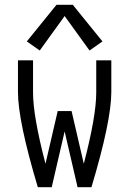

<svg xmlns="http://www.w3.org/2000/svg" viewBox="-20 -782 540 802"><path d="M138 0Q55 -277 55 -398V-530H118V-395Q118 -297 170 -98L221 -318H279L330 -98Q382 -297 382 -395V-530H445V-398Q445 -277 362 0H304L250 -233L196 0ZM146 -571 92 -609 216 -762H284L408 -609L354 -571L250 -715Z"/></svg>

Font: Iosevka SS01 Light
Style: Regular
Weight: 300
Monospace: yes
Designer: Belleve Invis
Foundry: Belleve Invis
Version: 2.3.3; ttfautohint (v1.8.3)